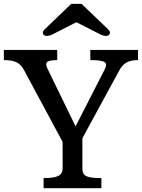

<svg xmlns="http://www.w3.org/2000/svg" viewBox="-38 -997 750 1017"><path d="M192.9 0H499V-53.7C412.6 -53.7 398.4 -67.9 398.4 -106.9V-264.6L594.7 -625.5C615.7 -664.1 644.5 -678.7 692.9 -678.7V-732.4H440.4V-678.7C530.8 -678.7 533.7 -662.1 514.6 -625.5L362.3 -327.6L217.3 -625.5C198.2 -663.1 200.2 -678.7 265.1 -678.7V-732.4H-17.6V-678.7C43.5 -678.7 68.8 -663.6 89.4 -625.5L293.5 -245.6L293.9 -106.9C293.9 -67.9 268.1 -53.7 192.9 -53.7ZM241.2 -815.4 366.7 -879.4 492.2 -815.4C535.2 -793 556.6 -818.4 537.1 -839.4L394 -976.6H339.4L196.3 -839.4C176.8 -818.4 198.2 -793 241.2 -815.4Z"/></svg>

Font: Arbutus Slab
Style: Regular
Weight: 400
Designer: Karolina Lach
Foundry: Karolina Lach
Version: Version 1.001